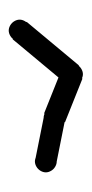

<svg xmlns="http://www.w3.org/2000/svg" viewBox="95 -320 210 440"><g transform="rotate(-90 200.0 -100.0)"><path d="M25 -100Q25 -94 28.5 -88Q32 -82 38 -78.5Q44 -75 50 -75Q56 -75 62 -78.5Q68 -82 71.5 -88Q75 -94 75 -100Q75 -106 71.5 -112Q68 -118 62 -121.5Q56 -125 50 -125Q44 -125 38 -121.5Q32 -118 28.5 -112Q25 -106 25 -100Z M55 -124 45 -76 145 -56 155 -104Z M125 -80Q125 -74 128.5 -68Q132 -62 138 -58.5Q144 -55 150 -55Q156 -55 162 -58.5Q168 -62 171.5 -68Q175 -74 175 -80Q175 -86 171.5 -92Q168 -98 162 -101.5Q156 -105 150 -105Q144 -105 138 -101.5Q132 -98 128.5 -92Q125 -86 125 -80Z M160 -104 140 -56 240 -16 260 -64Z M225 -40Q225 -34 228.5 -28Q232 -22 238 -18.5Q244 -15 250 -15Q256 -15 262 -18.5Q268 -22 271.5 -28Q275 -34 275 -40Q275 -46 271.5 -52Q268 -58 262 -61.5Q256 -65 250 -65Q244 -65 238 -61.5Q232 -58 228.5 -52Q225 -46 225 -40Z M230 -56 270 -24 370 -144 330 -176Z M325 -160Q325 -154 328.5 -148Q332 -142 338 -138.5Q344 -135 350 -135Q356 -135 362 -138.5Q368 -142 371.5 -148Q375 -154 375 -160Q375 -166 371.5 -172Q368 -178 362 -181.5Q356 -185 350 -185Q344 -185 338 -181.5Q332 -178 328.5 -172Q325 -166 325 -160Z"/></g></svg>

Font: Linefont ExtraLight
Style: Regular
Weight: 250
Monospace: yes
Version: Version 3.002;gftools[0.9.33]